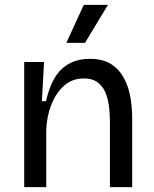

<svg xmlns="http://www.w3.org/2000/svg" viewBox="-20 -773 638 793"><path d="M80 0V-517H162L153 -355H170Q191 -448 236 -489Q281 -530 351 -530Q406 -530 440 -507.5Q474 -485 493 -448.5Q512 -412 519 -369Q526 -326 526 -284V0H434V-270Q434 -291 431.5 -321Q429 -351 419.5 -380.5Q410 -410 387.5 -429.5Q365 -449 326 -449Q278 -449 244.5 -419Q211 -389 192 -340.5Q173 -292 171 -236V0ZM331 -596H254L326 -753H426Z"/></svg>

Font: Bricolage Grotesque 10pt
Style: Regular
Weight: 400
Designer: Mathieu Triay
Foundry: Atelier Triay
Version: Version 1.000; ttfautohint (v1.8.4.7-5d5b);gftools[0.9.32]